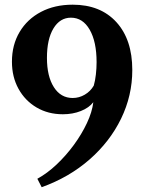

<svg xmlns="http://www.w3.org/2000/svg" viewBox="-20 -789 633 820"><path d="M158 10.5 139.5 -25.5Q181.5 -48.5 221.8 -86.5Q262 -124.5 295.5 -170.2Q329 -216 351.2 -263.2Q373.5 -310.5 378.5 -352.5Q360 -328.5 325.2 -314.8Q290.5 -301 248.5 -301Q185.5 -301 136.2 -330Q87 -359 59 -409.8Q31 -460.5 31 -525.5Q31 -597.5 63.8 -652.5Q96.5 -707.5 155 -738.2Q213.5 -769 290.5 -769Q409 -769 477 -694.5Q545 -620 545 -490Q545 -380.5 497 -282Q449 -183.5 362 -107.5Q275 -31.5 158 10.5ZM290.5 -370.5Q318 -370.5 342.2 -384.8Q366.5 -399 380.5 -423.5Q386.5 -444.5 389.5 -471Q392.5 -497.5 392.5 -523.5Q392.5 -611 363 -662.2Q333.5 -713.5 283 -713.5Q236 -713.5 208.2 -667.5Q180.5 -621.5 180.5 -542Q180.5 -463 210 -416.8Q239.5 -370.5 290.5 -370.5Z"/></svg>

Font: Libre Caslon Text SemiBold
Style: Regular
Weight: 600
Designer: Pablo Impallari, Rodrigo Fuenzalida, Katja Schimmel
Foundry: Pablo Impallari, Rodrigo Fuenzalida
Version: Version 2.000